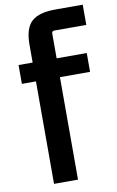

<svg xmlns="http://www.w3.org/2000/svg" viewBox="-94 -903 582 954"><g transform="rotate(-10 197.0 -426.0)"><path d="M233 -750Q220 -750 220 -737V-612H372V-517H220V0H99V-517H28V-612H99V-703Q99 -786 137 -819.5Q175 -853 260 -852H394V-750Z"/></g></svg>

Font: Kdam Thmor Pro
Style: Regular
Weight: 400
Designer: Sovichet Tep, Longdey Hak
Foundry: Anagata Design
Version: Version 1.003; ttfautohint (v1.8.4.7-5d5b)